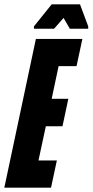

<svg xmlns="http://www.w3.org/2000/svg" viewBox="-37 -868 428 888"><path d="M-17 0 129 -688H344L317 -562H234L202 -411H279L252 -284H175L141 -126H226L199 0ZM120 -735V-746L202 -848H333L371 -746V-735H286L257 -785L213 -735Z"/></svg>

Font: Saira Ultra Condensed Black
Style: Italic
Weight: 900
Width: 1
Italic angle: -12°
Designer: Hector Gatti with collaboration of the Omnibus-Type team
Foundry: Omnibus-Type
Version: Version 1.001; ttfautohint (v1.8)